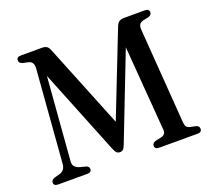

<svg xmlns="http://www.w3.org/2000/svg" viewBox="-119 -852 1099 1003"><g transform="rotate(-20 430.0 -350.0)"><path d="M227.5 -19.5Q227.5 0 204 0H41.5Q18 0 18 -19Q18 -33 37.5 -40.5L65 -47.5Q97.5 -56.5 100.5 -92L141 -609Q144 -645.5 115.5 -653L85 -659.5Q65 -665.5 65 -680.5Q65 -700 90 -700H207Q224 -700 233.8 -692.8Q243.5 -685.5 250.5 -666L436.5 -205L616 -663Q623.5 -684 633.8 -692Q644 -700 662.5 -700H778Q802 -700 802 -681Q802 -666 783.5 -660L753 -653.5Q737 -649 731 -639.5Q725 -630 726.5 -608L765.5 -80.5Q767 -64 772.8 -56.8Q778.5 -49.5 792 -46.5L823 -40Q840.5 -34.5 840.5 -20Q840.5 0 817 0H603Q579.5 0 579.5 -19Q579.5 -33.5 597.5 -40L628.5 -46.5Q643.5 -50 650.2 -57.5Q657 -65 656 -80L619 -552.5L435 -79Q427.5 -59.5 420.8 -53.8Q414 -48 404 -48Q393.5 -48 386.2 -53.8Q379 -59.5 370.5 -80.5L180.5 -553L144 -92Q142.5 -73 151.2 -62.8Q160 -52.5 178.5 -46.5L212 -38Q227.5 -32 227.5 -19.5Z"/></g></svg>

Font: Fraunces 72pt Soft
Style: Regular
Weight: 400
Version: Version 1.000;[b76b70a41]